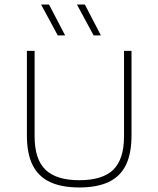

<svg xmlns="http://www.w3.org/2000/svg" viewBox="-20 -819 698 846"><path d="M329.5 7Q251 7 199.8 -17.2Q148.5 -41.5 123.5 -92Q98.5 -142.5 98.5 -223V-595H132.5V-218.5Q132.5 -117.5 180.2 -71.2Q228 -25 329.5 -25Q432 -25 479.2 -71.2Q526.5 -117.5 526.5 -218.5V-595H559.5V-223Q559.5 -142.5 534.8 -92Q510 -41.5 459 -17.2Q408 7 329.5 7ZM392.5 -663 319 -799H354L424.5 -663ZM234.5 -663 161 -799H196L267 -663Z"/></svg>

Font: Encode Sans SC SemiExpanded Thin
Style: Regular
Weight: 250
Width: 6
Designer: Multiple Designers
Foundry: Impallari Type
Version: Version 3.002